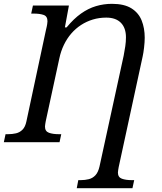

<svg xmlns="http://www.w3.org/2000/svg" viewBox="-41 -743 845 1003"><path d="M360 240 368 198H381Q403 198 423 193Q443 188 457.5 172.5Q472 157 479 126L605 -452Q610 -478 613.5 -501.5Q617 -525 617 -548Q617 -597 590.5 -624Q564 -651 514 -651Q477 -651 444 -641Q411 -631 382.5 -612.5Q354 -594 331.5 -568Q309 -542 293 -509Q277 -476 269 -438L198 -110Q197 -104 195.5 -95.5Q194 -87 194 -82Q194 -57 214.5 -49.5Q235 -42 266 -42H279L270 0H-21L-12 -42H1Q23 -42 42.5 -46.5Q62 -51 76.5 -65.5Q91 -80 97 -109L199 -586Q204 -606 205.5 -617Q207 -628 207 -632Q207 -658 187 -665Q167 -672 135 -672H122L131 -714H319L298 -600H307Q344 -645 382 -672Q420 -699 460.5 -711Q501 -723 544 -723Q608 -723 645.5 -699.5Q683 -676 699 -636Q715 -596 715 -546Q715 -523 711.5 -493.5Q708 -464 704 -447L579 130Q578 136 576.5 144.5Q575 153 575 158Q575 183 595.5 190.5Q616 198 647 198H660L651 240Z"/></svg>

Font: Noto Serif
Style: Italic
Weight: 400
Italic angle: -12°
Designer: Monotype Design Team
Foundry: Monotype Imaging Inc.
Version: Version 2.013